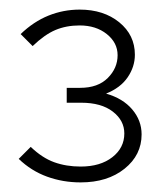

<svg xmlns="http://www.w3.org/2000/svg" viewBox="-20 -725 346 400"><path d="M148 -345Q111 -345 78 -357Q45 -369 19 -394L44 -419Q68 -396 93 -387Q118 -378 148 -378Q189 -378 214 -397.5Q239 -417 239 -447Q239 -474 215 -492.5Q191 -511 149 -511H119V-542H147Q184 -542 204.5 -562.5Q225 -583 225 -610Q225 -636 202.5 -654Q180 -672 146 -672Q118 -672 95.5 -662.5Q73 -653 48 -629L23 -654Q50 -680 81 -692.5Q112 -705 146 -705Q196 -705 228.5 -678.5Q261 -652 261 -611Q261 -586 246 -564Q231 -542 201 -530Q236 -520 255.5 -497Q275 -474 275 -445Q275 -402 239.5 -373.5Q204 -345 148 -345Z"/></svg>

Font: Red Hat Display
Style: Regular
Weight: 300
Designer: Pentagram, MCKL
Foundry: Pentagram, MCKL
Version: Version 1.023